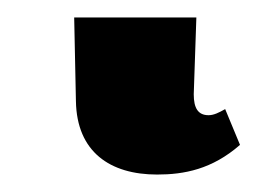

<svg xmlns="http://www.w3.org/2000/svg" viewBox="-20 37 299 220"><path d="M160 237C191 237 223 231 255 203L238 162C231 166 225 169 219 169C207 169 202 161 202 145L205 57H65L67 153C68 211 106 237 160 237Z"/></svg>

Font: Noto Serif SemiCondensed
Style: Bold
Weight: 700
Width: 4
Designer: Monotype Design Team
Foundry: Monotype Imaging Inc.
Version: Version 2.015